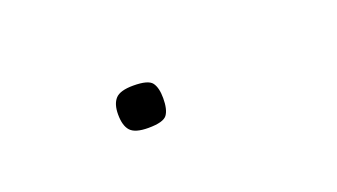

<svg xmlns="http://www.w3.org/2000/svg" viewBox="-25 -365 337 192"><g transform="rotate(-20 144.0 -268.5)"><path d="M138 -269Q138 -257 134 -251.5Q130 -246 114 -246Q100 -246 95 -251.5Q90 -257 90 -269Q90 -280 95 -285.5Q100 -291 114 -291Q130 -291 134 -285.5Q138 -280 138 -269Z"/></g></svg>

Font: Glory Thin Thin
Style: Regular
Weight: 250
Version: Version 1.011